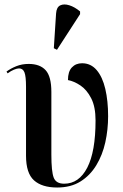

<svg xmlns="http://www.w3.org/2000/svg" viewBox="-20 -826 547 856"><path d="M235 10Q167 10 131.5 -22Q96 -54 96 -132V-439Q96 -486 89 -503.5Q82 -521 65 -521Q56 -521 42.5 -515.5Q29 -510 14 -499L9 -507Q28 -521 53 -531Q78 -541 108 -541Q158 -541 183.5 -513Q209 -485 209 -416V-137Q209 -61 219.5 -34Q230 -7 266 -7Q332 -7 369 -78.5Q406 -150 406 -289Q406 -350 386.5 -388Q367 -426 338.5 -445Q310 -464 283 -469Q283 -507 300.5 -525.5Q318 -544 346 -544Q385 -544 411 -513.5Q437 -483 449.5 -429.5Q462 -376 462 -308Q462 -248 449.5 -191.5Q437 -135 409.5 -89.5Q382 -44 339 -17Q296 10 235 10ZM234 -604 220 -611 230 -766Q232 -794 248.5 -802Q265 -810 289 -802.5Q313 -795 337 -775V-763Z"/></svg>

Font: Noto Serif Display ExtraCondensed SemiBold
Style: Regular
Weight: 600
Width: 2
Designer: Monotype Design Team
Foundry: Monotype Imaging Inc.
Version: Version 2.009